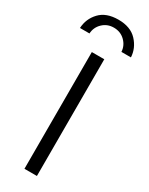

<svg xmlns="http://www.w3.org/2000/svg" viewBox="-265 -999 809 1042"><g transform="rotate(30 139.5 -478.0)"><path d="M0 0ZM-19.5 -812.5Q-16.6 -871.1 23.4 -913.6Q63.5 -956.1 139.6 -956.1Q215.8 -956.1 256.3 -912.6Q296.9 -869.1 299.8 -812.5H240.2Q238.3 -850.6 210 -878.4Q181.6 -906.2 139.6 -906.2Q98.6 -906.2 70.3 -878.9Q42 -851.6 40 -812.5ZM101.6 0V-731.4H179.7V0Z"/></g></svg>

Font: Batunionen A1
Style: Regular
Weight: 400
Designer: HanYang I&C Co.,Ltd.
Foundry: HanYang I&C Co.,Ltd.
Version: Version 2.50; ttfautohint (v1.6)